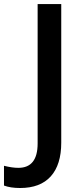

<svg xmlns="http://www.w3.org/2000/svg" viewBox="-96 -734 415 953"><path d="M3.9 199.2Q-43.9 199.2 -76.2 187V88.9Q-35.2 99.1 -4.9 99.1Q90.8 99.1 90.8 -22V-713.9H208V-25.9Q208 83.5 156 141.4Q104 199.2 3.9 199.2Z"/></svg>

Font: Sahel SemiBold FD
Style: SemiBold-FD
Weight: 600
Foundry: Saber Rastikerdar (saber.rastikerdar@gmail.com)
Version: Version 3.3.0